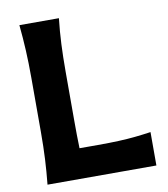

<svg xmlns="http://www.w3.org/2000/svg" viewBox="-87 -862 817 935"><g transform="rotate(-10 321.5 -394.5)"><path d="M72.1 0H610.5V-165.1Q571.2 -159.4 532.8 -155.4Q494.5 -151.4 450.1 -149.6Q405.8 -147.7 347.8 -147.7H256.4Q255.2 -180.9 254.9 -214.1Q254.5 -247.3 254.5 -284.5V-525.1Q254.5 -601.3 257.4 -662.4Q260.2 -723.6 267.5 -788.8H72.1Q78.6 -723.6 81.7 -662.4Q84.9 -601.3 84.9 -525.1V-257.9Q84.9 -183.8 81.7 -123.8Q78.6 -63.9 72.1 0Z"/></g></svg>

Font: Pinar-VF-FD
Style: Regular
Weight: 300
Designer: Amin Abedi
Version: Version 3.0